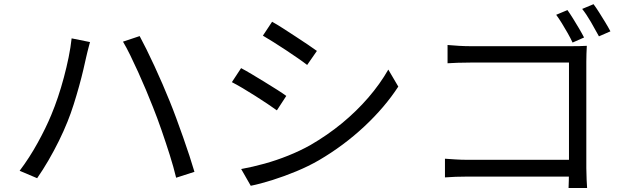

<svg xmlns="http://www.w3.org/2000/svg" viewBox="-20 -874 3040 932"><path d="M229.2 -316.9Q245.6 -356 261.2 -402.2Q276.8 -448.4 290 -498Q303.3 -547.6 313.2 -596.1Q323.1 -644.6 327.7 -687.8L416.9 -669.8Q414.1 -658.6 410.5 -645.9Q407 -633.1 404 -620.4Q401 -607.6 398.4 -596.8Q393.4 -573.7 384.7 -536.4Q376 -499.1 363.9 -455.4Q351.8 -411.8 337.7 -367.1Q323.5 -322.4 307.9 -283.9Q289.6 -238.2 265.9 -190Q242.1 -141.8 215.2 -95.5Q188.3 -49.3 160.3 -9L75.3 -45Q122.9 -107.9 163.3 -181.4Q203.8 -255 229.2 -316.9ZM722 -355.3Q706.8 -394.1 688.6 -437.4Q670.4 -480.6 650.7 -524.1Q631 -567.5 612.3 -605.8Q593.6 -644 577 -671.8L657.9 -698.8Q672.6 -671.8 691.3 -633.9Q710 -596 729.9 -553.1Q749.8 -510.1 768.8 -466.1Q787.8 -422 803.8 -382.5Q818.9 -345.6 835.6 -300.2Q852.3 -254.8 868.9 -207.9Q885.5 -161 899.7 -117.5Q913.9 -74 923.9 -39.9L835 -11.3Q822.8 -62.5 804 -121.9Q785.1 -181.3 764.2 -241.9Q743.2 -302.5 722 -355.3Z M1300.8 -768.4Q1323.1 -756.2 1353.1 -736.9Q1383.1 -717.6 1415 -696.7Q1446.9 -675.8 1474.5 -657.3Q1502.2 -638.8 1518.3 -626.8L1471 -558.7Q1453.3 -572.5 1425.9 -591.5Q1398.6 -610.5 1367.7 -630.9Q1336.8 -651.3 1307.3 -669.8Q1277.8 -688.3 1256.1 -700.9ZM1150.7 -53.5Q1205.9 -63.5 1264 -79.6Q1322.1 -95.7 1379 -118.6Q1435.9 -141.4 1486.4 -169.6Q1569.3 -217.6 1640.1 -275.8Q1710.8 -334.1 1767.7 -400Q1824.7 -466 1864.9 -536.2L1913.4 -453.7Q1848.1 -353.2 1748.4 -260Q1648.6 -166.8 1528.5 -96.4Q1478.1 -67.2 1418.8 -42.6Q1359.4 -18 1301.6 0.2Q1243.8 18.4 1197.2 27.8ZM1150.3 -543.3Q1172.4 -531.7 1203.2 -513.3Q1234 -494.9 1266 -475.2Q1298 -455.6 1325.8 -438Q1353.5 -420.4 1369.7 -408.4L1324 -338.3Q1305.2 -351.9 1277.8 -370.3Q1250.3 -388.6 1219.1 -408.5Q1187.9 -428.4 1158.1 -446Q1128.3 -463.6 1105.6 -475.2Z M2734.5 -825.1Q2746.3 -808.6 2761.4 -784.4Q2776.5 -760.2 2790.9 -735.7Q2805.3 -711.2 2815.1 -692L2759.4 -667.4Q2749.8 -688.2 2735.9 -712.8Q2722 -737.4 2707.3 -761.2Q2692.6 -785 2679.8 -802.2ZM2861.1 -853.7Q2873.5 -837.1 2888.5 -813.5Q2903.5 -789.9 2918.2 -765.6Q2932.9 -741.3 2943.1 -721.9L2887.4 -697.6Q2870.8 -728.6 2848.6 -766.9Q2826.4 -805.2 2806 -830.7ZM2152.5 -655.6Q2177.6 -653.2 2207.8 -651.5Q2238 -649.8 2261.9 -649.8H2754.2Q2772.8 -649.8 2793.3 -650.2Q2813.8 -650.6 2828.5 -651.6Q2827.5 -634.8 2826.8 -613.5Q2826.1 -592.1 2826.1 -574.4V-57.9Q2826.1 -31 2827.6 -1.9Q2829.1 27.3 2829.9 38.6H2739.9Q2740.3 27.3 2741.1 2.4Q2741.9 -22.4 2741.9 -49.2V-570.3H2262.5Q2234.6 -570.3 2202.3 -569.3Q2170 -568.3 2152.5 -566.9ZM2139.9 -103.6Q2159.1 -102.2 2189.5 -100.2Q2219.8 -98.2 2250.5 -98.2H2786.8V-16.9H2253.1Q2222.7 -16.9 2191.4 -15.8Q2160.2 -14.7 2139.9 -12.9Z"/></svg>

Font: Noto Sans JP
Style: Regular
Weight: 100
Designer: Ryoko NISHIZUKA 西塚涼子 (kana, bopomofo & ideographs); Paul D. Hunt (Latin, Greek & Cyrillic); Sandoll Communications 산돌커뮤니
Foundry: Adobe
Version: Version 2.004;hotconv 1.0.118;makeotfexe 2.5.65603